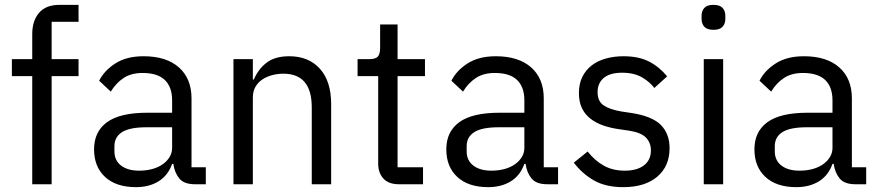

<svg xmlns="http://www.w3.org/2000/svg" viewBox="-20 -760 3622 792"><path d="M113 -446H29V-516H113V-620Q113 -674 141 -707Q169 -740 226 -740H304V-670H193V-516H304V-446H193V0H113Z M784 0Q739 0 719.5 -24Q700 -48 695 -84H690Q673 -36 634 -12Q595 12 541 12Q459 12 413.5 -30Q368 -72 368 -144Q368 -217 421.5 -256Q475 -295 588 -295H690V-346Q690 -401 660 -430Q630 -459 568 -459Q521 -459 489.5 -438Q458 -417 437 -382L389 -427Q410 -469 456 -498.5Q502 -528 572 -528Q666 -528 718 -482Q770 -436 770 -354V-70H829V0ZM554 -56Q584 -56 609 -63Q634 -70 652 -83Q670 -96 680 -113Q690 -130 690 -150V-235H584Q515 -235 483.5 -215Q452 -195 452 -157V-136Q452 -98 479.5 -77Q507 -56 554 -56Z M943 0V-516H1023V-432H1027Q1046 -476 1080.5 -502Q1115 -528 1173 -528Q1253 -528 1299.5 -476.5Q1346 -425 1346 -331V0H1266V-317Q1266 -456 1149 -456Q1125 -456 1102.5 -450Q1080 -444 1062 -432Q1044 -420 1033.5 -401.5Q1023 -383 1023 -358V0Z M1625 0Q1583 0 1561.5 -23.5Q1540 -47 1540 -85V-446H1455V-516H1503Q1529 -516 1538.5 -526.5Q1548 -537 1548 -563V-659H1620V-516H1733V-446H1620V-70H1725V0Z M2237 0Q2192 0 2172.5 -24Q2153 -48 2148 -84H2143Q2126 -36 2087 -12Q2048 12 1994 12Q1912 12 1866.5 -30Q1821 -72 1821 -144Q1821 -217 1874.5 -256Q1928 -295 2041 -295H2143V-346Q2143 -401 2113 -430Q2083 -459 2021 -459Q1974 -459 1942.5 -438Q1911 -417 1890 -382L1842 -427Q1863 -469 1909 -498.5Q1955 -528 2025 -528Q2119 -528 2171 -482Q2223 -436 2223 -354V-70H2282V0ZM2007 -56Q2037 -56 2062 -63Q2087 -70 2105 -83Q2123 -96 2133 -113Q2143 -130 2143 -150V-235H2037Q1968 -235 1936.5 -215Q1905 -195 1905 -157V-136Q1905 -98 1932.5 -77Q1960 -56 2007 -56Z M2551 12Q2479 12 2430.5 -15.5Q2382 -43 2347 -89L2404 -135Q2434 -97 2471 -76.5Q2508 -56 2557 -56Q2608 -56 2636.5 -78Q2665 -100 2665 -140Q2665 -170 2645.5 -191.5Q2626 -213 2575 -221L2534 -227Q2498 -232 2468 -242.5Q2438 -253 2415.5 -270.5Q2393 -288 2380.5 -314Q2368 -340 2368 -376Q2368 -414 2382 -442.5Q2396 -471 2420.5 -490Q2445 -509 2479 -518.5Q2513 -528 2552 -528Q2615 -528 2657.5 -506Q2700 -484 2732 -445L2679 -397Q2662 -421 2629 -440.5Q2596 -460 2546 -460Q2496 -460 2470.5 -438.5Q2445 -417 2445 -380Q2445 -342 2470.5 -325Q2496 -308 2544 -300L2584 -294Q2670 -281 2706 -244.5Q2742 -208 2742 -149Q2742 -74 2691 -31Q2640 12 2551 12Z M2923 -637Q2897 -637 2885.5 -649.5Q2874 -662 2874 -682V-695Q2874 -715 2885.5 -727.5Q2897 -740 2923 -740Q2949 -740 2960.5 -727.5Q2972 -715 2972 -695V-682Q2972 -662 2960.5 -649.5Q2949 -637 2923 -637ZM2883 -516H2963V0H2883Z M3508 0Q3463 0 3443.5 -24Q3424 -48 3419 -84H3414Q3397 -36 3358 -12Q3319 12 3265 12Q3183 12 3137.5 -30Q3092 -72 3092 -144Q3092 -217 3145.5 -256Q3199 -295 3312 -295H3414V-346Q3414 -401 3384 -430Q3354 -459 3292 -459Q3245 -459 3213.5 -438Q3182 -417 3161 -382L3113 -427Q3134 -469 3180 -498.5Q3226 -528 3296 -528Q3390 -528 3442 -482Q3494 -436 3494 -354V-70H3553V0ZM3278 -56Q3308 -56 3333 -63Q3358 -70 3376 -83Q3394 -96 3404 -113Q3414 -130 3414 -150V-235H3308Q3239 -235 3207.5 -215Q3176 -195 3176 -157V-136Q3176 -98 3203.5 -77Q3231 -56 3278 -56Z"/></svg>

Font: IBM Plex Sans Thai
Style: Regular
Weight: 400
Designer: Mike Abbink, Paul van der Laan, Pieter van Rosmalen, Ben Mitchell, Mark Frömberg
Foundry: Bold Monday
Version: Version 1.2